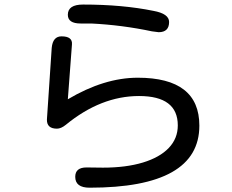

<svg xmlns="http://www.w3.org/2000/svg" viewBox="-20 -787 1040 861"><path d="M317.4 5.9Q317.4 -36.1 368.2 -36.1L441.4 -35.2Q544.9 -35.2 620.6 -58.1Q696.3 -81.1 736.8 -123.5Q777.3 -166 777.3 -224.6Q777.3 -356.4 603.5 -356.4Q432.6 -356.4 275.4 -227.5Q253.9 -210 235.4 -210Q189.5 -210 190.4 -251L211.9 -572.3Q216.8 -624 255.9 -624Q305.7 -624 302.7 -587.9L284.2 -341.8Q447.3 -438.5 597.7 -438.5Q874 -438.5 874 -223.6Q874 54.7 381.8 54.7Q317.4 54.7 317.4 5.9ZM352.5 -766.6Q529.3 -766.6 668 -738.3Q738.3 -725.6 738.3 -688.5Q738.3 -642.6 691.4 -642.6L661.1 -646.5Q527.3 -674.8 389.6 -681.6H341.8Q284.2 -681.6 284.2 -720.7Q284.2 -766.6 352.5 -766.6Z"/></svg>

Font: jf-openhuninn-2.0
Style: Regular
Weight: 400
Designer: [Kosugi Maru]
Designed by MOTOYA      

[Varela Round]
Joe Prince (Latin component); Avraham Cornfeld (Hebrew component)
Foundry: justfont CO.,LTD.
Version: 2.0